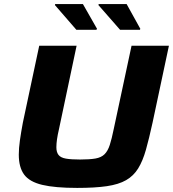

<svg xmlns="http://www.w3.org/2000/svg" viewBox="-20 -912 847 940"><path d="M358 8Q249 8 186.5 -7Q124 -22 98 -57.5Q72 -93 72 -155Q72 -186 77.5 -225Q83 -264 92 -312L172 -688H355L269 -281Q262 -251 259 -229.5Q256 -208 256 -191Q256 -167 266.5 -153.5Q277 -140 302.5 -135.5Q328 -131 372 -131Q419 -131 447.5 -136Q476 -141 492 -157Q508 -173 517.5 -202.5Q527 -232 537 -281L624 -688H807L727 -312Q710 -234 694.5 -179Q679 -124 656.5 -87.5Q634 -51 597.5 -30Q561 -9 503 -0.5Q445 8 358 8ZM452 -766H354L249 -887L250 -892H386L455 -771ZM665 -766H568L462 -887L463 -892H600L667 -771Z"/></svg>

Font: Saira Expanded
Style: Bold Italic
Weight: 700
Width: 7
Italic angle: -12°
Designer: Hector Gatti with collaboration of the Omnibus-Type team
Foundry: Omnibus-Type
Version: Version 1.101